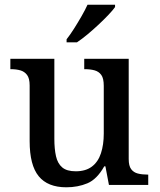

<svg xmlns="http://www.w3.org/2000/svg" viewBox="-20 -786 681 816"><path d="M262 10Q183 10 144.5 -37Q106 -84 106 -186V-423Q106 -453 95 -467.5Q84 -482 66.5 -487Q49 -492 26 -492H24V-536H211V-196Q211 -153 218 -122Q225 -91 244.5 -74.5Q264 -58 302 -58Q344 -58 370.5 -78Q397 -98 409 -134.5Q421 -171 421 -218V-421Q421 -453 410.5 -467.5Q400 -482 382 -487Q364 -492 341 -492H338V-536H527V-110Q527 -81 537.5 -67Q548 -53 566 -48.5Q584 -44 606 -44H610V0H443L428 -79H423Q392 -24 351.5 -7Q311 10 262 10ZM263 -619Q278 -638 294.5 -664Q311 -690 326.5 -717Q342 -744 352 -766H469V-756Q460 -743 441 -723Q422 -703 398.5 -681Q375 -659 351.5 -639.5Q328 -620 307 -606H263Z"/></svg>

Font: ET Text
Style: Regular
Weight: 470
Designer: Monotype Design Team
Foundry: Monotype Imaging Inc.
Version: Version 2.009